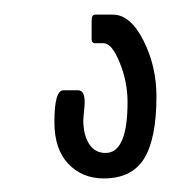

<svg xmlns="http://www.w3.org/2000/svg" viewBox="-20 42 263 269"><path d="M125.5 292Q95.2 292 75.7 271.5Q56.2 251 56.2 212.9Q56.2 168.5 68.8 168.5H89.4Q98.6 168.5 98.6 184.6Q98.6 189.5 97.7 198.5Q96.7 207.5 96.7 210.4Q96.7 230.5 104.7 243.4Q112.8 256.3 127.9 256.3Q158.7 256.3 158.7 185.1Q158.7 156.7 147.7 129.6Q136.7 102.5 125 102.5H113.3Q112.8 102.5 112.1 102.5Q111.3 102.5 109.9 101.3Q108.4 100.1 108.4 97.7V70.8Q108.4 62.5 113.3 62.5H138.2Q162.6 62.5 180.9 98.6Q199.2 134.8 199.2 176.8Q199.2 236.3 181.9 264.2Q164.6 292 125.5 292Z"/></svg>

Font: BenchNine
Style: Regular
Weight: 400
Designer: Vernon Adams
Foundry: Vernon Adams
Version: Version 1 ; ttfautohint (v0.92.18-e454-dirty) -l 8 -r 50 -G 